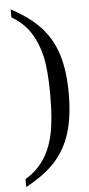

<svg xmlns="http://www.w3.org/2000/svg" viewBox="-61 -728 454 976"><g transform="rotate(-5 166.5 -240.5)"><path d="M32.2 212.9V171.9Q87.4 140.1 124 88.1Q160.6 36.1 177.7 -39.3Q194.8 -114.7 194.8 -241.2Q194.8 -369.1 178.5 -440.4Q162.1 -511.7 127 -565.2Q91.8 -618.7 32.2 -652.8V-693.8Q129.9 -641.6 184.1 -581.3Q238.3 -521 263.7 -439.2Q289.1 -357.4 289.1 -241.2Q289.1 -125 263.7 -42.7Q238.3 39.6 184.1 100.1Q129.9 160.6 32.2 212.9Z"/></g></svg>

Font: Tinos
Style: Regular
Weight: 400
Designer: Steve Matteson
Foundry: Monotype Imaging Inc.
Version: Version 1.23